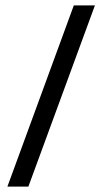

<svg xmlns="http://www.w3.org/2000/svg" viewBox="-20 -694 380 714"><path d="M7.5 0H85.5L333 -674H254.5Z"/></svg>

Font: Anybody
Style: Regular
Weight: 400
Designer: Tyler Finck
Foundry: Etcetera Type Company
Version: Version 1.110